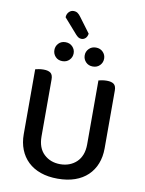

<svg xmlns="http://www.w3.org/2000/svg" viewBox="-105 -1062 864 1148"><g transform="rotate(10 326.5 -488.0)"><path d="M572 -213Q572 -162 555.5 -120Q539 -78 507.5 -48Q476 -18 430.5 -2Q385 14 326 14Q268 14 222.5 -2Q177 -18 145.5 -48Q114 -78 97.5 -120Q81 -162 81 -213V-607Q88 -609 102 -611.5Q116 -614 131 -614Q160 -614 174 -603Q188 -592 188 -564V-219Q188 -148 227.5 -111Q267 -74 326 -74Q356 -74 381 -83.5Q406 -93 425 -111Q444 -129 454.5 -156Q465 -183 465 -219V-607Q472 -609 486 -611.5Q500 -614 515 -614Q544 -614 558 -603Q572 -592 572 -564ZM291 -741Q291 -717 274.5 -700Q258 -683 232 -683Q206 -683 190 -700Q174 -717 174 -741Q174 -764 190 -781Q206 -798 232 -798Q258 -798 274.5 -781Q291 -764 291 -741ZM476 -741Q476 -717 459.5 -700Q443 -683 417 -683Q391 -683 374.5 -700Q358 -717 358 -741Q358 -764 374.5 -781Q391 -798 417 -798Q443 -798 459.5 -781Q476 -764 476 -741ZM206 -945Q207 -965 219 -977.5Q231 -990 247 -990Q262 -990 272 -983Q282 -976 292 -962L359 -872Q356 -853 345.5 -843.5Q335 -834 322 -834Q311 -834 303 -839Q295 -844 286 -854Z"/></g></svg>

Font: Baloo Bhai 2 Medium
Style: Regular
Weight: 500
Designer: Supriya Tembe, Noopur Datye and Ek Type
Foundry: Ek Type
Version: Version 1.640;PS 1.000;hotconv 16.6.51;makeotf.lib2.5.65220;